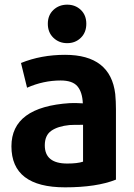

<svg xmlns="http://www.w3.org/2000/svg" viewBox="-20 -785 574 823"><path d="M477 -15Q394 18 259 18Q29 18 29 -158Q29 -327 280 -343Q305 -344 335 -342Q333 -390 312 -415Q291 -440 240 -440Q166 -440 96 -409L70 -515Q156 -550 259 -550Q454 -550 474 -382Q477 -350 477 -317ZM336 -92V-250Q290 -250 278 -249Q228 -244 200 -224.5Q172 -205 172 -162Q172 -84 268 -84Q312 -84 336 -92ZM326.5 -623Q303 -600 268 -600Q233 -600 209 -623Q185 -646 185 -683Q185 -720 209 -742.5Q233 -765 268 -765Q303 -765 326.5 -742.5Q350 -720 350 -683Q350 -646 326.5 -623Z"/></svg>

Font: Repo
Style: Bold
Weight: 700
Designer: Stefan Peev
Foundry: Context Ltd
Version: Version 001.000